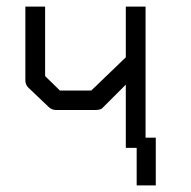

<svg xmlns="http://www.w3.org/2000/svg" viewBox="-20 -497 580 583"><path d="M453 -79V66H395V-48H362V-240L290 -168Q284 -163 269 -163H150Q138.5 -163 129 -171L66 -231Q57 -240 57 -253V-477H117V-266L162 -222H257L362 -323V-477H422V-79Z"/></svg>

Font: IBM 3270
Style: Regular
Weight: 400
Monospace: yes
Version: Version 2.3.1